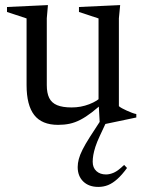

<svg xmlns="http://www.w3.org/2000/svg" viewBox="-20 -481 573 755"><path d="M164 -146.5Q164 -115 173.5 -95.8Q183 -76.5 204.5 -67.5Q226 -58.5 262 -58.5Q298 -58.5 331 -71.2Q364 -84 380 -102L395 -85.5Q365.5 -58 341.5 -39.5Q317.5 -21 296.2 -10Q275 1 254 5.5Q233 10 208.5 10Q144.5 10 114.5 -28.8Q84.5 -67.5 84.5 -146.5V-408.5L7.5 -434V-453.5L168.5 -461L164 -409ZM372.5 9.5 367.5 -82.5V-408.5L290.5 -434V-453.5L452.5 -461L447.5 -409V-63.5Q452 -59.5 460.2 -55Q468.5 -50.5 478.5 -46Q488.5 -41.5 498.2 -37.8Q508 -34 516 -32.5V-19L380 9.5ZM372 54.5Q361 78 355.2 96Q349.5 114 347 128.2Q344.5 142.5 344.5 155Q344.5 178.5 359 191.8Q373.5 205 397 205Q411.5 205 428 197.8Q444.5 190.5 468 167.5L479.5 179.5Q459.5 207 441.2 223.2Q423 239.5 405 246.8Q387 254 366.5 254Q329.5 254 307.5 232.8Q285.5 211.5 285.5 176Q285.5 161 289.8 144.8Q294 128.5 304.5 107.5Q315 86.5 333.5 57.5L389 -28H410.5Z"/></svg>

Font: Newsreader 36pt
Style: Regular
Weight: 400
Designer: Hugues Gentile
Foundry: Production Type
Version: Version 1.003